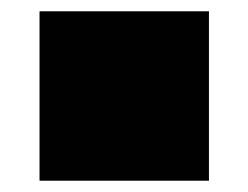

<svg xmlns="http://www.w3.org/2000/svg" viewBox="-20 -500 440 340"><path d="M50 -180H350V-480H50Z M50 -180H350V-480H50Z M50 -180H350V-480H50Z"/></svg>

Font: text-security-square
Style: Regular
Weight: 400
Monospace: yes
Foundry: Oskari Noppa
Version: Version 3.000;hotconv 1.0.118;makeotfexe 2.5.65603